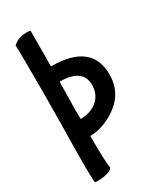

<svg xmlns="http://www.w3.org/2000/svg" viewBox="-230 -754 919 1093"><g transform="rotate(-30 229.0 -207.5)"><path d="M163 32Q163 182 171 232Q144 260 69 260Q54 260 54 257Q50 225 50 125Q50 56 53 -110Q55 -276 55 -340Q55 -610 52 -641Q86 -675 147 -675Q163 -675 168 -672L167 -438Q433 -438 433 -232Q433 -104 320 -33Q239 17 163 17ZM166 -338 165 -270Q163 -193 163 -144L164 -94Q225 -94 268 -126Q317 -164 317 -230Q317 -338 166 -338Z"/></g></svg>

Font: Bubblegum Sans
Style: Regular
Weight: 400
Designer: Angel Koziupa and Alejandro Paul
Foundry: Angel Koziupa and Alejandro Paul
Version: Version 1.001